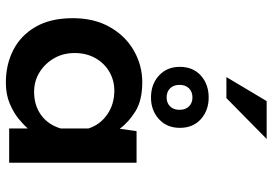

<svg xmlns="http://www.w3.org/2000/svg" viewBox="-154 -742 908 639"><g transform="rotate(90 299.5 -423.0)"><path d="M255 11Q195 11 146.5 -14Q98 -39 69.5 -88.5Q41 -138 41 -212Q41 -283 70.5 -335Q100 -387 149 -415Q198 -443 254 -443Q314 -443 350.5 -420.5Q387 -398 409 -368L417 -424H522V0H408V-62Q397 -49 376.5 -32Q356 -15 325.5 -2Q295 11 255 11ZM286 -83Q331 -83 363 -106Q395 -129 408 -171V-264Q396 -302 362 -326Q328 -350 282 -350Q248 -350 219.5 -333.5Q191 -317 174 -287Q157 -257 157 -218Q157 -179 175 -148.5Q193 -118 222 -100.5Q251 -83 286 -83ZM203 -568Q203 -612 232 -638Q261 -664 305 -664Q348 -664 377 -638Q406 -612 406 -568Q406 -525 377 -498.5Q348 -472 305 -472Q261 -472 232 -498.5Q203 -525 203 -568ZM263 -567Q263 -547 274.5 -535.5Q286 -524 305 -524Q323 -524 334.5 -535.5Q346 -547 346 -567Q346 -587 334.5 -598.5Q323 -610 305 -610Q286 -610 274.5 -598.5Q263 -587 263 -567ZM443 -857 307 -723H237L317 -857Z"/></g></svg>

Font: Reem Kufi Medium
Style: Regular
Weight: 500
Designer: Khaled Hosny
Version: Version 1.001